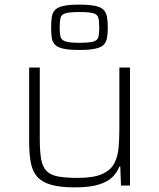

<svg xmlns="http://www.w3.org/2000/svg" viewBox="-20 -802 687 830"><path d="M303 8Q239 8 200 -3.5Q161 -15 140.5 -38.5Q120 -62 113 -99.5Q106 -137 106 -190V-510H152V-201Q152 -147 158 -113.5Q164 -80 181.5 -62.5Q199 -45 231.5 -39Q264 -33 316 -33Q383 -33 420 -49Q457 -65 473 -94Q489 -123 492.5 -162Q496 -201 496 -246V-510H542V0H503L500 -82H496Q487 -58 467 -37.5Q447 -17 408 -4.5Q369 8 303 8ZM323 -586Q279 -586 254.5 -591.5Q230 -597 218.5 -608Q207 -619 204 -637.5Q201 -656 201 -683Q201 -710 204 -729Q207 -748 218.5 -759.5Q230 -771 254.5 -776.5Q279 -782 323 -782Q366 -782 391.5 -776.5Q417 -771 428 -759.5Q439 -748 442.5 -729Q446 -710 446 -683Q446 -656 442.5 -637.5Q439 -619 428 -608Q417 -597 391.5 -591.5Q366 -586 323 -586ZM323 -617Q366 -617 384 -622.5Q402 -628 405.5 -642.5Q409 -657 409 -682Q409 -709 405.5 -724Q402 -739 384.5 -744.5Q367 -750 323 -750Q281 -750 263 -744.5Q245 -739 241.5 -724.5Q238 -710 238 -684Q238 -658 241.5 -643.5Q245 -629 263 -623Q281 -617 323 -617Z"/></svg>

Font: Saira SemiExpanded ExtraLight
Style: Regular
Weight: 250
Width: 6
Designer: Hector Gatti with collaboration of the Omnibus-Type team
Foundry: Omnibus-Type
Version: Version 1.101